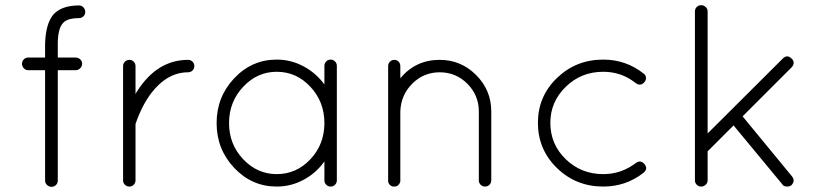

<svg xmlns="http://www.w3.org/2000/svg" viewBox="-20 -720 3169 741"><path d="M285 -699Q295 -699 302 -691.5Q309 -684 309 -674Q309 -664 302 -657Q295 -650 285 -650Q239 -650 223 -631Q203 -609 203 -550V-498H272Q282 -498 289.5 -491Q297 -484 297 -474Q297 -464 289.5 -456.5Q282 -449 272 -449H203V-23Q203 -13 196 -6Q189 1 179 1Q169 1 161.5 -6Q154 -13 154 -23V-449H89Q79 -449 72 -456.5Q65 -464 65 -474Q65 -484 72 -491Q79 -498 89 -498H154V-550Q156 -628 186 -664Q218 -699 285 -699Z M455 -24V-465Q455 -475 462 -482Q469 -489 480 -489Q489 -489 496 -482Q503 -475 503 -465V-357Q507 -365 510 -369Q587 -489 706 -489Q716 -489 723 -482Q730 -475 730 -465Q730 -455 723 -448Q716 -441 706 -441Q626 -441 564 -361Q528 -313 505 -247Q503 -243 503 -239V-24Q503 -14 496 -7Q489 0 480 0Q469 0 462 -7Q455 -14 455 -24Z M1280 -466V-24Q1280 -14 1273 -7Q1266 0 1256 0Q1246 0 1239 -7Q1232 -14 1232 -24V-97Q1200 -52 1151.5 -26Q1103 0 1048 0Q952 0 884 -72Q816 -144 816 -245Q816 -346 884 -418Q952 -490 1048 -490Q1103 -490 1151.5 -464Q1200 -438 1232 -394V-466Q1232 -476 1239 -483Q1246 -490 1256 -490Q1266 -490 1273 -483Q1280 -476 1280 -466ZM1048 -48Q1124 -48 1178 -105.5Q1232 -163 1232 -245Q1232 -327 1178 -385Q1124 -443 1048 -443Q973 -443 918.5 -385Q864 -327 864 -245Q864 -163 918.5 -105.5Q973 -48 1048 -48Z M1828 -24V-290Q1828 -352 1784 -396.5Q1740 -441 1677 -441Q1615 -441 1571 -397Q1527 -353 1525 -290V-24V-20Q1523 -12 1520 -9Q1514 0 1502 0H1496Q1485 -3 1480 -13Q1479 -14 1479 -16L1478 -18V-24V-290V-298V-465Q1478 -475 1485 -482Q1492 -489 1502 -489Q1512 -489 1518.5 -482Q1525 -475 1525 -465V-418Q1584 -489 1677 -489Q1759 -489 1817.5 -430.5Q1876 -372 1876 -290V-24Q1876 -14 1869 -7Q1862 0 1852 0Q1842 0 1835 -7Q1828 -14 1828 -24Z M2308 0Q2203 0 2129.5 -71.5Q2056 -143 2056 -246Q2056 -348 2129.5 -419Q2203 -490 2308 -490Q2396 -490 2464 -436Q2472 -431 2473 -421Q2474 -411 2467 -403Q2452 -386 2434 -399Q2379 -443 2308 -443Q2223 -443 2163.5 -385Q2104 -327 2104 -246Q2104 -163 2163.5 -105.5Q2223 -48 2308 -48Q2378 -48 2434 -91Q2452 -104 2467 -87Q2483 -68 2462 -52Q2395 0 2308 0Z M2662 -24V-676Q2662 -686 2669 -693Q2676 -700 2686 -700Q2696 -700 2703.5 -693Q2711 -686 2711 -676V-205L3001 -494Q3018 -511 3035 -494Q3043 -487 3043 -477.5Q3043 -468 3035 -460L2846 -271L3036 -40Q3051 -22 3034 -5Q3028 0 3018 0Q3004 0 2999 -9L2811 -236L2711 -136V-24Q2711 -14 2703.5 -7Q2696 0 2686 0Q2676 0 2669 -7Q2662 -14 2662 -24Z"/></svg>

Font: Quicksand
Style: Regular
Weight: 400
Designer: Andrew Paglinawan
Foundry: Andrew Paglinawan
Version: 1.002